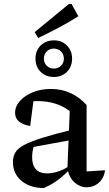

<svg xmlns="http://www.w3.org/2000/svg" viewBox="-20 -950 556 980"><path d="M422 6Q390 6 362.5 -17Q335 -40 324 -87L336 -383Q269 -434 172 -434Q153 -434 135 -432Q117 -430 101 -426L153 -452L134 -307Q96 -313 76.5 -330Q57 -347 57 -374Q57 -407 82 -435Q107 -463 148.5 -479.5Q190 -496 240 -496Q295 -496 341 -474.5Q387 -453 422 -414V-75L516 -81Q513 -54 499 -34Q485 -14 465 -4Q445 6 422 6ZM203 10Q132 9 89 -27.5Q46 -64 46 -123Q46 -151 58.5 -172Q71 -193 104 -210.5Q137 -228 197.5 -247Q258 -266 353 -289V-237L124 -195L154 -209Q149 -194 146.5 -178Q144 -162 144 -148Q144 -107 163 -86Q182 -65 221 -65Q248 -65 279 -75.5Q310 -86 344 -109V-94Q314 -61 280.5 -35Q247 -9 203 10ZM255 -557Q228 -557 206.5 -569Q185 -581 173 -602Q161 -623 161 -651Q161 -678 173 -699Q185 -720 206.5 -732Q228 -744 255 -744Q296 -744 322 -717.5Q348 -691 348 -651Q348 -623 336 -602Q324 -581 303 -569Q282 -557 255 -557ZM255 -600Q277 -600 291.5 -614.5Q306 -629 306 -650Q306 -673 291.5 -687.5Q277 -702 254 -702Q233 -702 218.5 -687.5Q204 -673 204 -650Q204 -629 218.5 -614.5Q233 -600 255 -600ZM175 -756 157 -786 332 -930H345L380 -867Q331 -836 279 -808.5Q227 -781 175 -756Z"/></svg>

Font: Piazzolla 24pt Medium
Style: Regular
Weight: 500
Designer: Juan Pablo del Peral
Foundry: Huerta Tipografica
Version: Version 2.005